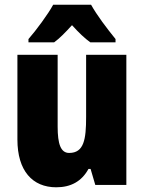

<svg xmlns="http://www.w3.org/2000/svg" viewBox="-20 -786 611 816"><path d="M367 -766H206C186 -728 132 -655 101 -620V-606H210C232 -622 256 -646 286 -679C315 -647 340 -623 364 -606H471V-620C433 -667 392 -721 367 -766ZM517 -553H346V-289C346 -194 337 -136 274 -136C238 -136 225 -174 225 -248V-553H54V-193C54 -60 118 10 219 10C281 10 327 -15 356 -68H365L385 0H517Z"/></svg>

Font: Noto Sans Arabic UI Cn Bk
Style: Regular
Weight: 900
Width: 3
Designer: Monotype Design Team, Nadine Chahine and Nizar Qandah
Foundry: Monotype Imaging Inc.
Version: Version 2.010